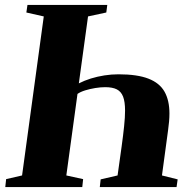

<svg xmlns="http://www.w3.org/2000/svg" viewBox="-20 -763 786 783"><path d="M1.5 0 5 -32.5 70 -47.5 158.5 -696 87.5 -712 92 -743H417.5L413.5 -712L339 -696L301.5 -423Q324 -434.5 350.5 -442.8Q377 -451 405.8 -455.5Q434.5 -460 463 -460Q540 -460 585.5 -442.2Q631 -424.5 651 -389Q671 -353.5 671 -300Q671 -284.5 669.5 -267.5Q668 -250.5 665.5 -232.5L640.5 -47.5L704.5 -31.5L700 0H387L390.5 -31.5L459.5 -47.5L476 -165.5Q482.5 -212.5 486.2 -248.8Q490 -285 490 -312Q490 -348 482 -368.8Q474 -389.5 456.5 -398.5Q439 -407.5 409 -407.5Q390 -407.5 368.5 -404Q347 -400.5 327.5 -394.5Q308 -388.5 296 -380L250.5 -47.5L319 -32.5L315.5 0Z"/></svg>

Font: Merriweather 96pt Black
Style: Italic
Weight: 900
Italic angle: -7.8°
Version: Version 2.101